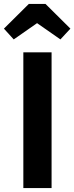

<svg xmlns="http://www.w3.org/2000/svg" viewBox="-57 -959 379 979"><path d="M206 0H62V-692H206ZM-37 -813 90 -939H175L302 -813L251 -758L132 -841L13 -758Z"/></svg>

Font: Fira Sans Condensed SemiBold
Style: Regular
Weight: 600
Width: 3
Designer: bBox Type GmbH & Carrois Corporate GbR & Edenspiekermann AG
Foundry: bBox Type GmbH & Carrois Corporate GbR & Edenspiekermann AG
Version: Version 4.301